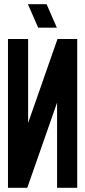

<svg xmlns="http://www.w3.org/2000/svg" viewBox="-20 -897 406 915"><path d="M252 -2V-408Q217 -308 181 -205Q145 -102 110 -2H18V-711H114V-311Q149 -412 184 -511Q219 -610 254 -711H348V-2ZM202 -877 251 -765H162L113 -877Z"/></svg>

Font: Fundamental  Brigade Condensed
Style: Regular
Weight: 400
Width: 3
Designer: Peter Wiegel, original typeface by Carl Albert Fahrenwaldt 1901
Foundry: Peter Wiegel
Version: Version 0.000 2012 initial release